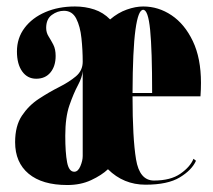

<svg xmlns="http://www.w3.org/2000/svg" viewBox="-20 -546 642 578"><path d="M182.5 11Q107 11 66.2 -23Q25.5 -57 25.5 -118Q25.5 -167 46 -197.8Q66.5 -228.5 97 -248.5Q127.5 -268.5 157.8 -283.8Q188 -299 208.5 -316.2Q229 -333.5 229 -360Q229 -395.5 225.2 -431Q221.5 -466.5 209.5 -490Q197.5 -513.5 172.5 -513.5Q153 -513.5 136 -501Q119 -488.5 119 -462Q119 -448 126.2 -436.5Q133.5 -425 140.5 -411.5Q147.5 -398 147.5 -377.5Q147.5 -347 132 -328Q116.5 -309 89 -309Q62.5 -309 46.8 -331Q31 -353 31 -391Q31 -431.5 54 -462Q77 -492.5 116.5 -509.5Q156 -526.5 205.5 -526.5Q236.5 -526.5 263.8 -517.5Q291 -508.5 311.5 -487.5Q335.5 -508 361.8 -517.2Q388 -526.5 411 -526.5Q457 -526.5 496.5 -500Q536 -473.5 560.5 -422.2Q585 -371 585 -296.5Q585 -277 583.5 -256H379Q379 -130.5 389.5 -66.5Q400 -2.5 443.5 -2.5Q493.5 -2.5 523 -23Q552.5 -43.5 562.5 -68L570 -62Q557.5 -34 521.2 -12Q485 10 418 10Q352 10 305 -36.5Q286 -18.5 254.5 -3.8Q223 11 182.5 11ZM411 -516.5Q396 -516.5 387.8 -456.5Q379.5 -396.5 379 -266H438Q438 -395 432 -455.8Q426 -516.5 411 -516.5ZM203.5 -29Q215 -29 222 -45.8Q229 -62.5 229 -76.5V-332Q227.5 -313.5 214.5 -289.2Q201.5 -265 189 -229Q176.5 -193 176.5 -137.5Q176.5 -86 182 -57.5Q187.5 -29 203.5 -29Z"/></svg>

Font: Imbue 100pt Black
Style: Regular
Weight: 900
Designer: Tyler Finck
Foundry: Etcetera Type Company
Version: Version 1.102; ttfautohint (v1.8.3)